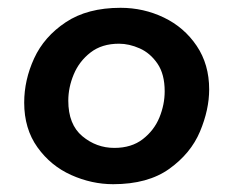

<svg xmlns="http://www.w3.org/2000/svg" viewBox="-20 -461 597 492"><path d="M42 -198Q42 -256 67.5 -311.5Q93 -367 148.5 -404Q204 -441 289 -441Q348 -441 400 -416Q452 -391 484 -343.5Q516 -296 516 -232Q516 -180 492.5 -124Q469 -68 414 -28.5Q359 11 270 11Q215 11 162.5 -12.5Q110 -36 76 -83.5Q42 -131 42 -198ZM402 -227Q402 -271 383.5 -298Q365 -325 338 -337Q311 -349 285 -349Q241 -349 212 -326.5Q183 -304 169 -270.5Q155 -237 155 -203Q155 -142 191 -112Q227 -82 273 -82Q317 -82 346 -104.5Q375 -127 388.5 -160Q402 -193 402 -227Z"/></svg>

Font: Josefin Sans SemiBold
Style: Italic
Weight: 600
Italic angle: -7°
Designer: Santiago Orozco
Foundry: Typemade
Version: Version 2.000